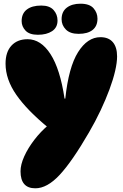

<svg xmlns="http://www.w3.org/2000/svg" viewBox="-20 -819 663 1038"><path d="M171 199Q91 199 91 107Q91 71 111 26.5Q131 -18 165.5 -63Q200 -108 243 -144L242 -128Q127 -222 68.5 -306Q10 -390 10 -475Q10 -538 42 -572.5Q74 -607 129 -607Q201 -607 253 -526.5Q305 -446 329 -286H333Q351 -456 402 -537Q453 -618 523 -618Q567 -618 590 -591Q613 -564 613 -514Q613 -481 602.5 -435.5Q592 -390 572 -336Q552 -282 524 -222.5Q496 -163 461 -103Q370 54 302.5 126.5Q235 199 171 199ZM185 -631Q139 -631 118 -653.5Q97 -676 97 -705Q97 -746 125 -767.5Q153 -789 203 -789Q248 -789 269.5 -765Q291 -741 291 -708Q291 -670 261.5 -650.5Q232 -631 185 -631ZM415 -799Q464 -799 485.5 -774.5Q507 -750 507 -718Q507 -678 480.5 -657Q454 -636 405 -636Q359 -636 336 -659.5Q313 -683 313 -715Q313 -756 341 -777.5Q369 -799 415 -799Z"/></svg>

Font: DynaPuff
Style: Bold
Weight: 700
Designer: Toshi Omagari, Jennifer Daniel
Foundry: Google Fonts
Version: Version 2.000